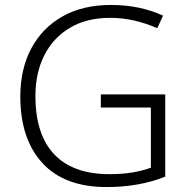

<svg xmlns="http://www.w3.org/2000/svg" viewBox="-20 -745 764 775"><path d="M387 -364H647V-32Q542 10 410 10Q240 10 151 -87Q62 -184 62 -356Q62 -465 105.5 -548Q149 -631 231 -678Q313 -725 428 -725Q544 -725 638 -682L615 -631Q570 -651 522 -662Q474 -673 425 -673Q330 -673 262.5 -633Q195 -593 159 -522Q123 -451 123 -357Q123 -202 199 -122Q275 -42 422 -42Q474 -42 515 -49Q556 -56 589 -68V-311H387Z"/></svg>

Font: Noto Sans Lao Light
Style: Regular
Weight: 300
Designer: Monotype Design Team
Foundry: Monotype Imaging Inc.
Version: Version 2.003; ttfautohint (v1.8.4.7-5d5b)